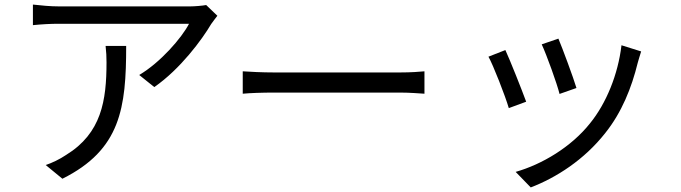

<svg xmlns="http://www.w3.org/2000/svg" viewBox="-20 -745 2980 840"><path d="M442 -544C445 -518 446 -496 446 -472C446 -305 424 -162 269 -67C241 -48 207 -32 180 -23L253 37C508 -90 532 -273 532 -544ZM882 -723C867 -720 831 -717 812 -717H238C201 -717 159 -721 124 -725V-635C164 -639 201 -641 238 -641H807C775 -579 681 -471 589 -417L655 -364C769 -443 864 -572 904 -640C911 -651 924 -666 931 -676Z M1042 -335C1073 -338 1126 -340 1181 -340H1730C1775 -340 1817 -336 1837 -335V-433C1815 -431 1779 -428 1729 -428H1181C1125 -428 1072 -431 1042 -433Z M2423 -576 2350 -551C2371 -506 2417 -379 2428 -334L2502 -360C2489 -404 2440 -536 2423 -576ZM2699 -547C2684 -419 2632 -292 2561 -205C2479 -102 2352 -26 2236 7L2302 75C2414 32 2536 -46 2628 -163C2700 -253 2743 -360 2770 -470C2774 -483 2778 -499 2785 -520ZM2191 -526 2117 -497C2137 -462 2191 -324 2206 -272L2282 -300C2263 -352 2211 -483 2191 -526Z"/></svg>

Font: Noto Sans Mono CJK SC Regular
Style: Regular
Weight: 400
Designer: Ryoko NISHIZUKA (kana & ideographs); Paul D. Hunt (Latin, Greek & Cyrillic); Wenlong ZHANG (bopomofo); Sandoll Communica
Foundry: Adobe Systems Incorporated
Version: Version 1.005;PS 1.005;hotconv 1.0.96;makeotf.lib2.5.65012